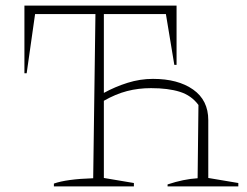

<svg xmlns="http://www.w3.org/2000/svg" viewBox="-20 -664 879 684"><path d="M172 0V-10Q217 -26 312 -29L320 -614H105L75 -403H67V-644H609V-433H601L571 -614H350V-333Q390 -355 434.5 -369Q479 -383 525 -383Q614 -383 668 -345Q722 -307 722 -236V-30L829 -12V0H577V-7Q634 -26 684 -29L687 -290Q662 -324 620.5 -337Q579 -350 518 -350Q473 -350 432.5 -339.5Q392 -329 350 -305V-30L457 -12V0Z"/></svg>

Font: Piazzolla SC Thin
Style: Regular
Weight: 100
Designer: Juan Pablo del Peral
Foundry: Huerta Tipografica
Version: Version 1.330